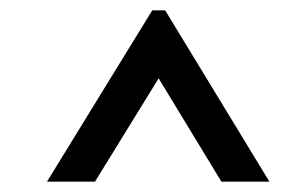

<svg xmlns="http://www.w3.org/2000/svg" viewBox="-20 -905 571 372"><path d="M502 -553H409L265 -790H310L164 -553H71L275 -885H300Z"/></svg>

Font: Narnoor Medium
Style: Regular
Weight: 500
Designer: S. Sridhar Murthy
Foundry: SIL International
Version: Version 3.000